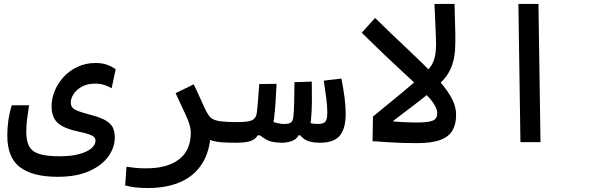

<svg xmlns="http://www.w3.org/2000/svg" viewBox="-20 -713 2970 963"><path d="M269 173.8Q144 173.8 80.3 125.7Q16.6 77.6 16.6 -32.7Q16.6 -70.3 21.7 -107.7Q26.9 -145 39.1 -185.1H126Q119.6 -143.6 115.7 -114.5Q111.8 -85.4 111.8 -52.2Q111.8 -4.9 126.7 21.7Q141.6 48.3 178.2 59.6Q214.8 70.8 278.8 70.8Q336.9 70.8 377.2 59.8Q417.5 48.8 438.2 31Q459 13.2 459 -6.8Q459 -18.1 451.7 -25.6Q444.3 -33.2 424.8 -39.8Q405.3 -46.4 368.2 -54.2Q322.3 -64.5 293.7 -79.6Q265.1 -94.7 252 -118.9Q238.8 -143.1 238.8 -179.2Q238.8 -219.7 254.9 -258.3Q271 -296.9 300.5 -328.4Q330.1 -359.9 370.4 -378.4Q410.6 -397 459 -397Q492.7 -397 516.6 -388.4Q540.5 -379.9 560.1 -365.7L540 -270.5Q522.5 -280.3 503.2 -286.9Q483.9 -293.5 457.5 -293.5Q417.5 -293.5 390.1 -278.1Q362.8 -262.7 348.9 -241Q335 -219.2 335 -199.7Q335 -183.1 343.5 -173.1Q352.1 -163.1 374.5 -155Q397 -147 439 -135.7Q488.8 -122.6 513.9 -106.4Q539.1 -90.3 547.4 -70.1Q555.7 -49.8 555.7 -23.9Q555.7 26.9 523.2 72Q490.7 117.2 427 145.5Q363.3 173.8 269 173.8Z M1037.1 -76.7Q1039.1 26.9 1001.2 95Q963.4 163.1 892.3 196.5Q821.3 230 723.6 230Q684.6 230 659.7 227.1Q634.8 224.1 607.9 217.3L614.3 123.5Q642.1 127 661.6 129.2Q681.2 131.3 713.9 131.3Q818.8 131.3 877.9 86.4Q937 41.5 937 -49.3Q937 -80.6 913.3 -132.8Q889.6 -185.1 860.8 -245.6L951.7 -290Q970.7 -251 983.6 -221.4Q996.6 -191.9 1006.6 -170.7Q1016.6 -149.4 1026.9 -134.3Q1035.2 -122.1 1049.3 -114.7Q1063.5 -107.4 1092 -104Q1120.6 -100.6 1171.9 -100.6Q1190.4 -100.6 1199.5 -91.3Q1208.5 -82 1208.5 -56.2Q1208.5 -22 1196 -9.5Q1183.6 2.9 1166 2.9Q1123 2.9 1094.2 1Q1065.4 -1 1044.9 -7.1Q1024.4 -13.2 1006.1 -25.4Q987.8 -37.6 965.8 -58.1Z M1166 2.9 1171.9 -100.6Q1204.6 -100.6 1224.9 -104.2Q1245.1 -107.9 1255.1 -117.7Q1265.1 -127.4 1267.6 -145Q1271 -168.5 1273.9 -206.3Q1276.9 -244.1 1280.3 -291.5L1367.2 -292.5Q1364.7 -246.1 1362.1 -201.7Q1359.4 -157.2 1354 -114.7Q1350.6 -88.4 1342 -67.6Q1333.5 -46.9 1319.8 -34.2H1272.5Q1265.1 -21.5 1252.2 -13.2Q1239.3 -4.9 1218.5 -1Q1197.8 2.9 1166 2.9ZM1394.5 2.9Q1367.2 2.9 1346.2 -1.7Q1325.2 -6.3 1306.2 -18.3Q1287.1 -30.3 1264.2 -51.3L1315.9 -116.7Q1335.9 -105 1360.6 -98.1Q1385.3 -91.3 1406.2 -91.3Q1430.7 -91.3 1440.2 -99.4Q1449.7 -107.4 1451.7 -129.9Q1454.6 -159.2 1455.6 -204.6Q1456.5 -250 1457 -300.8L1543.9 -303.7Q1544.9 -252.9 1544.4 -204.1Q1543.9 -155.3 1540 -113.3Q1538.1 -92.8 1533.2 -69.8Q1528.3 -46.9 1521.5 -34.2H1477.1Q1468.3 -15.1 1444.6 -6.1Q1420.9 2.9 1394.5 2.9ZM1584.5 2.9Q1531.2 2.9 1505.1 -16.1Q1479 -35.2 1463.9 -70.3L1489.7 -116.7Q1509.8 -104.5 1529.1 -97.9Q1548.3 -91.3 1575.2 -91.3Q1601.6 -91.3 1611.6 -102.5Q1621.6 -113.8 1621.6 -148.4Q1621.6 -183.1 1616.2 -221.9Q1610.8 -260.7 1604 -308.6L1692.4 -318.8Q1702.1 -269.5 1708 -225.1Q1713.9 -180.7 1713.9 -142.6Q1713.9 -68.8 1684.6 -33Q1655.3 2.9 1584.5 2.9Z M2071.3 4.9Q2030.3 4.9 1998.3 3.9Q1966.3 2.9 1931.6 0.7Q1897 -1.5 1848.6 -4.9L1850.6 -128.4L1925.8 -106Q1959 -103.5 1983.4 -101.8Q2007.8 -100.1 2027.8 -99.4Q2047.9 -98.6 2067.4 -98.6Q2128.9 -98.6 2150.9 -108.2Q2172.9 -117.7 2172.9 -144.5Q2172.9 -179.2 2127.9 -228Q2083 -276.9 1998.5 -353.8Q1914.1 -430.7 1794.4 -548.8L1861.3 -623Q1953.1 -533.2 2027.8 -463.4Q2102.5 -393.6 2156 -337.4Q2209.5 -281.2 2238.5 -232.7Q2267.6 -184.1 2267.6 -136.2Q2267.6 -90.3 2249.5 -58.8Q2231.4 -27.3 2188.7 -11.2Q2146 4.9 2071.3 4.9Z M1922.9 -83 1850.6 -128.4Q1928.2 -191.9 2000 -251Q2071.8 -310.1 2122.1 -358.4Q2142.1 -377.4 2152.1 -400.9Q2162.1 -424.3 2165.3 -453.9Q2168.5 -483.4 2166.5 -521L2159.2 -693.4H2259.8L2263.7 -543.5Q2264.6 -500.5 2262.5 -465.8Q2260.3 -431.2 2252.4 -402.3Q2244.6 -373.5 2230.2 -348.6Q2215.8 -323.7 2192.4 -300.8Q2152.8 -261.7 2106 -224.6Q2059.1 -187.5 2012 -152.3Q1964.8 -117.2 1922.9 -83Z M2590.3 0 2580.1 -693.4H2680.7L2690.9 0Z"/></svg>

Font: Cascadia Code
Style: Regular
Weight: 400
Designer: Aaron Bell
Foundry: Saja Typeworks
Version: Version 2404.023